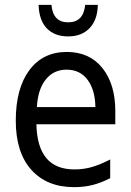

<svg xmlns="http://www.w3.org/2000/svg" viewBox="-20 -761 540 791"><path d="M45 -264Q45 -397 101 -472Q157 -547 255 -547Q349 -547 402 -480.5Q455 -414 455 -304V-249H130Q132 -156 171 -109.5Q210 -63 287 -63Q325 -63 359 -73Q393 -83 434 -104V-27Q397 -8 362 1Q327 10 285 10Q173 10 109 -61.5Q45 -133 45 -264ZM373 -320Q372 -390 341 -432Q310 -474 254 -474Q201 -474 168.5 -433.5Q136 -393 132 -320ZM139 -741H192Q198 -669 261 -669Q324 -669 331 -741H383Q382 -680 349.5 -645.5Q317 -611 261 -611Q205 -611 173 -644Q141 -677 139 -741Z"/></svg>

Font: Noto Sans Mono UI Cond
Style: Regular
Weight: 400
Width: 3
Monospace: yes
Designer: Monotype Design team
Foundry: Monotype Imaging Inc.
Version: Version 1.000